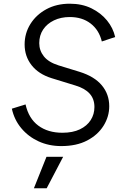

<svg xmlns="http://www.w3.org/2000/svg" viewBox="-20 -777 687 1037"><path d="M311 12Q244 12 188.5 -13.5Q133 -39 95 -84.5Q57 -130 44 -190L118 -213Q135 -137 187 -98.5Q239 -60 317 -60Q373 -60 411.5 -78.5Q450 -97 470 -128.5Q490 -160 490 -199Q490 -243 464 -271.5Q438 -300 388 -315L258 -355Q188 -377 150.5 -425Q113 -473 113 -537Q113 -597 144 -647Q175 -697 230 -727Q285 -757 357 -757Q423 -757 474 -732Q525 -707 558 -666.5Q591 -626 602 -577L530 -553Q515 -615 469.5 -650Q424 -685 357 -685Q309 -685 271.5 -667Q234 -649 213 -617.5Q192 -586 192 -544Q192 -504 217 -472.5Q242 -441 296 -424L410 -389Q490 -364 530 -316Q570 -268 570 -203Q570 -147 539 -97.5Q508 -48 450.5 -18Q393 12 311 12ZM163 240 231 70H321L232 240Z"/></svg>

Font: Plus Jakarta Sans
Style: Italic
Weight: 400
Italic angle: -8°
Designer: Gumpita Rahayu
Foundry: Tokotype
Version: Version 2.006